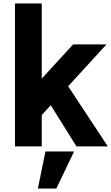

<svg xmlns="http://www.w3.org/2000/svg" viewBox="-20 -844 642 1107"><path d="M66.4 0V-824.2H220.7V-390.6L401.4 -587.9H593.8L373 -346.7L601.6 0H420.9L272.5 -237.3L220.7 -180.7V0ZM198.2 243.2 242.2 29.3H407.2L304.7 243.2Z"/></svg>

Font: Gothic A1 Black
Style: Regular
Weight: 900
Version: Version 2.50